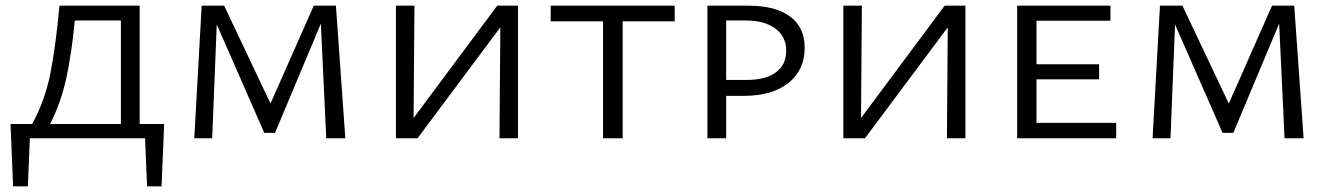

<svg xmlns="http://www.w3.org/2000/svg" viewBox="-20 -486 4690 675"><path d="M557 -50 548 169H497L490 0H85L78 169H26L17 -50H93Q138 -132 157 -227.5Q176 -323 189 -466H471V-50ZM156 -50H405V-414H243Q232 -298 213 -211Q194 -124 156 -50Z M1194 0H1127L1108 -403L947 -19H909L742 -400L726 0H663L689 -466H768L931 -122L1083 -466H1161Z M1801 -466V0H1736L1739 -390L1448 0H1372V-466H1437L1434 -71L1728 -466Z M2352 -466V-411H2169V0H2100V-411H1916V-466Z M2612 -466Q2706 -466 2757.5 -428Q2809 -390 2809 -318Q2809 -240 2752 -194.5Q2695 -149 2595 -149H2533V0H2467V-466ZM2606 -205Q2671 -205 2707.5 -231.5Q2744 -258 2744 -308Q2744 -357 2706 -385.5Q2668 -414 2601 -414H2533V-205Z M3374 -466V0H3309L3312 -390L3021 0H2945V-466H3010L3007 -71L3301 -466Z M3624 -54H3904V0H3556V-466H3884V-413H3624V-260H3844V-207H3624Z M4563 0H4496L4477 -403L4316 -19H4278L4111 -400L4095 0H4032L4058 -466H4137L4300 -122L4452 -466H4530Z"/></svg>

Font: EauTestSC
Style: Regular
Weight: 400
Designer: Christian Thalmann (Catharsis Fonts)
Version: Version 0.001;PS 000.001;hotconv 1.0.88;makeotf.lib2.5.64775